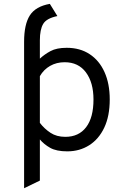

<svg xmlns="http://www.w3.org/2000/svg" viewBox="-20 -770 656 992"><path d="M104.5 202.5V-554Q104.5 -644 134.2 -690.5Q164 -737 237.5 -750L276.5 -687Q220.5 -675.5 203.2 -646.5Q186 -617.5 186 -562V-467Q209.5 -489 241 -506Q272.5 -523 324.5 -523Q393.5 -523 443.2 -490.2Q493 -457.5 520 -397.5Q547 -337.5 547 -256Q547 -170.5 518.8 -110.8Q490.5 -51 440.8 -19.5Q391 12 327.5 12Q271.5 12 239.2 -6.2Q207 -24.5 186 -49.5V163ZM317.5 -63Q387 -63 425 -112.8Q463 -162.5 463 -256Q463 -343.5 424 -396Q385 -448.5 314 -448.5Q272 -448.5 238.8 -429.5Q205.5 -410.5 186 -376.5V-135Q209.5 -104.5 241 -83.8Q272.5 -63 317.5 -63Z"/></svg>

Font: Overpass Mono Light
Style: Regular
Weight: 400
Monospace: yes
Version: Version 4.000